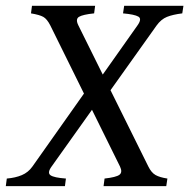

<svg xmlns="http://www.w3.org/2000/svg" viewBox="-32 -635 646 655"><path d="M593.8 -615.2 589.8 -589.4Q557.6 -585.4 537.6 -577.4Q517.6 -569.3 502.4 -548.3L334.5 -312.5L312.5 -372.1L437 -548.3Q453.1 -570.8 439.9 -578.4Q426.8 -585.9 387.7 -589.4L391.6 -615.2ZM539.1 -25.9 535.2 0H321.3L324.7 -25.9Q364.3 -30.3 375.5 -38.8Q386.7 -47.4 377.4 -66.9L139.6 -548.3Q128.4 -570.3 115.7 -577.4Q103 -584.5 73.7 -589.4L77.1 -615.2H292.5L289.1 -589.4Q250.5 -585.4 237.5 -577.6Q224.6 -569.8 235.4 -548.3L474.1 -66.9Q484.4 -45.9 498.8 -37.8Q513.2 -29.8 539.1 -25.9ZM288.6 -270 144 -66.9Q128.4 -45.4 140.4 -37.1Q152.3 -28.8 192.9 -25.9L189.5 0H-12.2L-8.8 -25.9Q20.5 -28.3 42.5 -37.6Q64.5 -46.9 78.6 -66.9L264.2 -329.6Z"/></svg>

Font: Gentium Book Plus
Style: Italic
Weight: 400
Italic angle: -8°
Designer: Victor Gaultney, Annie Olsen, Iska Routamaa, Becca Hirsbrunner
Foundry: SIL International
Version: Version 6.101